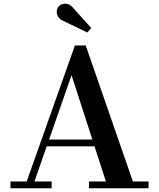

<svg xmlns="http://www.w3.org/2000/svg" viewBox="-20 -1008 852 1028"><path d="M319 -896 447.5 -834 468.5 -858 370.5 -967C344 -1000 304 -990.5 290 -968.5C275 -944 287.5 -907.5 319 -896ZM36 -36.5V0H256.5V-36.5H164.5L230 -224.5H486L547 -36.5H456.5V0H775.5V-36.5H691.5L439 -764.5H381L123 -36.5ZM363 -605.5 474.5 -261H243Z"/></svg>

Font: Bodoni* 06pt Medium
Style: Regular
Weight: 500
Version: Version 2.3